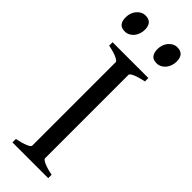

<svg xmlns="http://www.w3.org/2000/svg" viewBox="-269 -816 834 834"><g transform="rotate(45 148.0 -399.5)"><path d="M34.2 0V-21Q67.4 -27.8 86.2 -35.9Q105 -43.9 105 -50.8V-564Q105 -569.8 87.2 -578.6Q69.3 -587.4 34.2 -594.2V-615.2H253.9V-594.2Q220.7 -587.4 201.9 -579.1Q183.1 -570.8 183.1 -564V-50.8Q183.1 -44.9 200.9 -36.4Q218.8 -27.8 253.9 -21V0ZM290.5 -752.4Q290.5 -738.8 286.1 -726.6Q281.7 -714.4 274.2 -705.3Q266.6 -696.3 256.3 -690.9Q246.1 -685.5 233.9 -685.5Q211.9 -685.5 202.4 -697.8Q192.9 -710 192.9 -732.4Q192.9 -746.1 197.3 -758.3Q201.7 -770.5 209.5 -779.5Q217.3 -788.6 227.3 -793.7Q237.3 -798.8 249 -798.8Q290.5 -798.8 290.5 -752.4ZM95.2 -752.4Q95.2 -738.8 90.8 -726.6Q86.4 -714.4 78.9 -705.3Q71.3 -696.3 61 -690.9Q50.8 -685.5 38.6 -685.5Q16.6 -685.5 7.1 -697.8Q-2.4 -710 -2.4 -732.4Q-2.4 -746.1 2 -758.3Q6.3 -770.5 14.2 -779.5Q22 -788.6 32 -793.7Q42 -798.8 53.7 -798.8Q95.2 -798.8 95.2 -752.4Z"/></g></svg>

Font: Gentium Plus Afr
Style: Regular
Weight: 400
Designer: J. Victor Gaultney, Annie Olsen, Iska Routamaa, Becca Hirsbrunner
Foundry: SIL International
Version: Version 5.000